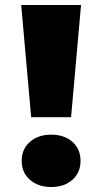

<svg xmlns="http://www.w3.org/2000/svg" viewBox="-20 -720 410 770"><path d="M65 -700 105 -250H265L305 -700ZM67 -75Q67 -28 100 1Q133 30 185 30Q238 30 270.5 1Q303 -28 303 -75Q303 -122 270.5 -151Q238 -180 185 -180Q133 -180 100 -151Q67 -122 67 -75Z"/></svg>

Font: Jost Black
Style: Regular
Weight: 900
Version: Version 3.710